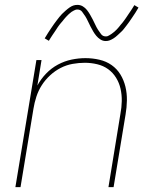

<svg xmlns="http://www.w3.org/2000/svg" viewBox="-20 -766 640 786"><path d="M43 0 129 -520H150L133 -416Q147 -442 168.5 -464.5Q190 -487 217 -501.5Q244 -516 273 -522Q302 -528 330 -528Q359 -528 387 -521.5Q415 -515 437 -499.5Q459 -484 473 -461Q487 -438 493.5 -411Q500 -384 499.5 -355Q499 -326 494 -297L445 0H424L473 -300Q478 -326 478.5 -352Q479 -378 473.5 -402.5Q468 -427 455 -448Q442 -469 422.5 -483Q403 -497 378 -503Q353 -509 327 -509Q303 -509 277.5 -504.5Q252 -500 228.5 -488Q205 -476 185 -457.5Q165 -439 151 -417Q137 -395 129 -370.5Q121 -346 117 -321L64 0ZM413 -598Q401 -598 391 -604.5Q381 -611 374 -619.5Q367 -628 361.5 -637.5Q356 -647 350.5 -657.5Q345 -668 340 -679Q335 -690 329 -699.5Q323 -709 316 -718Q309 -727 297 -727Q292 -727 289.5 -726Q287 -725 282.5 -723Q278 -721 273 -717.5Q268 -714 262 -708.5Q256 -703 253 -699.5Q250 -696 247 -693Q244 -690 241.5 -686.5Q239 -683 236 -679.5Q233 -676 229.5 -672Q226 -668 223 -664Q220 -660 216.5 -655Q213 -650 210 -645Q207 -640 203 -634.5Q199 -629 195.5 -623.5Q192 -618 188 -612Q184 -606 180 -599L163 -609Q170 -621 176.5 -631Q183 -641 189 -650Q195 -659 201 -667.5Q207 -676 212.5 -683Q218 -690 223 -696.5Q228 -703 233.5 -708.5Q239 -714 248 -722Q257 -730 265 -735.5Q273 -741 280.5 -743.5Q288 -746 297 -746Q309 -746 319 -740Q329 -734 336 -725Q343 -716 348.5 -706.5Q354 -697 359.5 -686.5Q365 -676 370 -665Q375 -654 381 -644.5Q387 -635 394 -626Q401 -617 413 -617Q418 -617 420.5 -618Q423 -619 427.5 -621.5Q432 -624 437 -627.5Q442 -631 448 -636Q454 -641 457 -644.5Q460 -648 463 -651Q466 -654 468.5 -657.5Q471 -661 474 -664.5Q477 -668 480.5 -672Q484 -676 487 -680.5Q490 -685 493.5 -689.5Q497 -694 500 -699Q503 -704 507 -709.5Q511 -715 514.5 -720.5Q518 -726 522 -732Q526 -738 530 -745L547 -735Q541 -724 534 -713.5Q527 -703 521 -694Q515 -685 509 -676.5Q503 -668 497.5 -661Q492 -654 487 -647.5Q482 -641 476.5 -636Q471 -631 462 -622.5Q453 -614 445 -609Q437 -604 429.5 -601Q422 -598 413 -598Z"/></svg>

Font: Iosevka Aile Thin Oblique
Style: Regular
Weight: 100
Italic angle: -9°
Designer: Belleve Invis
Foundry: Belleve Invis
Version: Version 31.1.0; ttfautohint (v1.8.4)